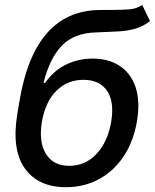

<svg xmlns="http://www.w3.org/2000/svg" viewBox="-20 -769 645 800"><path d="M572.4 -748.6 605.1 -681.5Q577.4 -659.1 544.7 -649.7Q512.1 -640.3 471.4 -638Q430.8 -635.7 378.6 -633.9Q289.1 -631.4 238.3 -579.4Q187.5 -527.3 161.2 -423.7H168Q203.1 -474.4 254.6 -499.6Q306.1 -524.9 366.1 -524.9Q431.5 -524.9 478 -494.9Q524.5 -464.8 544.6 -406.8Q564.6 -348.7 550.8 -264.6Q536.6 -179.7 495.4 -117.9Q454.2 -56.1 392.4 -22.5Q330.6 11 254.6 11Q139.9 11 83.8 -66.8Q27.7 -144.5 52.2 -294.7L61.4 -348.7Q123.6 -721.9 391.3 -727.3Q405.9 -727.6 419.6 -727.6Q433.2 -727.6 445.7 -727.6Q487.9 -727.6 519 -730.1Q550.1 -732.6 572.4 -748.6ZM268.8 -78.1Q335.9 -78.1 382.6 -128.2Q429.3 -178.3 443.5 -262.8Q457 -345.5 425.8 -391Q394.5 -436.4 327.4 -436.4Q261 -436.4 215.2 -391Q169.4 -345.5 154.8 -262.8Q140.6 -178.3 171.2 -128.2Q201.7 -78.1 268.8 -78.1Z"/></svg>

Font: Inter UI Medium
Style: Italic
Weight: 500
Italic angle: 9.39999°
Designer: Rasmus Andersson
Foundry: rsms
Version: 3.2;8d6f07862